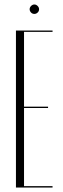

<svg xmlns="http://www.w3.org/2000/svg" viewBox="-20 -835 279 855"><path d="M154 -794Q154 -785 147.5 -779Q141 -773 133 -773Q124 -773 118 -779.5Q112 -786 112 -794Q112 -802 118.5 -808.5Q125 -815 133 -815Q141 -815 147.5 -808.5Q154 -802 154 -794ZM51 -699H214V-693H87V-360H194V-354H87V-6H214V0H51Z"/></svg>

Font: Moniqa ExtLt Narrow Display
Style: Regular
Weight: 200
Width: 4
Designer: Rajesh Rajput
Foundry: Rajesh Rajput
Version: Version 1.000